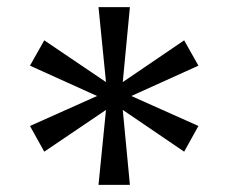

<svg xmlns="http://www.w3.org/2000/svg" viewBox="-20 -619 640 538"><path d="M256 -101 277 -311 104 -194 64 -266 252 -350 64 -435 104 -506 277 -389 256 -599H344L324 -389L496 -506L536 -435L348 -350L536 -266L496 -194L324 -311L344 -101Z"/></svg>

Font: DM Mono
Style: Regular
Weight: 400
Designer: Colophon Foundry
Foundry: Colophon Foundry
Version: Version 1.000; ttfautohint (v1.8.2.53-6de2)